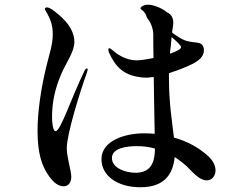

<svg xmlns="http://www.w3.org/2000/svg" viewBox="-20 -776 1040 808"><path d="M847 -127C813 -156 767 -182 712 -197C705 -259 691 -340 691 -446V-468C732 -481 768 -496 788 -506C816 -520 838 -538 838 -563C838 -567 838 -573 836 -577C829 -602 805 -594 768 -603C745 -609 720 -627 704 -639L709 -673C711 -695 704 -715 683 -724C663 -742 619 -759 598 -756C586 -755 575 -749 572 -744C570 -741 572 -738 575 -736C581 -731 592 -723 596 -708C597 -705 598 -702 600 -699C612 -685 623 -662 625 -635C625 -612 625 -575 626 -532C597 -526 570 -522 555 -522C513 -522 476 -545 457 -562C451 -567 444 -573 440 -573C437 -573 436 -571 436 -567C436 -564 437 -558 439 -554C466 -495 499 -462 564 -452C575 -450 586 -449 598 -449L627 -452C628 -366 630 -273 631 -213C616 -214 601 -215 586 -215C510 -215 407 -186 407 -106C407 -37 473 12 571 12C670 12 708 -41 715 -115C720 -112 726 -108 731 -104C743 -96 755 -86 766 -76C794 -48 820 -17 850 -17C874 -17 887 -38 887 -59C887 -80 875 -105 847 -127ZM346 -488C343 -488 339 -485 336 -479C280 -364 235 -224 214 -224C202 -224 199 -263 199 -283C199 -344 211 -404 239 -467C258 -512 293 -557 293 -600C293 -668 225 -717 198 -737C191 -741 183 -745 177 -745C173 -745 169 -742 169 -738C169 -735 172 -731 174 -727C194 -694 202 -667 202 -632C202 -585 187 -548 174 -492C152 -401 138 -304 138 -226C138 -126 158 -77 182 -41C196 -19 219 8 248 8C269 8 280 -10 280 -32C280 -57 261 -114 261 -152C261 -211 315 -385 346 -471C348 -479 349 -481 349 -484C349 -487 348 -488 346 -488ZM699 -583 702 -620C720 -605 742 -585 742 -578C742 -569 722 -559 695 -550C696 -563 698 -575 699 -583ZM549 -49C514 -49 451 -66 451 -111C451 -153 513 -161 556 -161C581 -161 607 -158 632 -151C632 -73 600 -49 549 -49Z"/></svg>

Font: Shippori Mincho OTF SemiBold
Style: Regular
Weight: 600
Designer: FONTDASU
Foundry: FONTDASU / Google Inc. / but / Adobe
Version: Version 3.300;hotconv 1.0.109;makeotfexe 2.5.65596